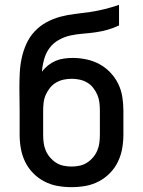

<svg xmlns="http://www.w3.org/2000/svg" viewBox="-20 -760 590 792"><path d="M275 12Q246 12 217.5 7Q189 2 163 -11.5Q137 -25 116.5 -46Q96 -67 83.5 -93Q71 -119 66 -147.5Q61 -176 61 -205V-304Q61 -327 60.5 -350.5Q60 -374 60 -397Q60 -428 61.5 -459Q63 -490 69.5 -520.5Q76 -551 89 -579.5Q102 -608 123 -630.5Q144 -653 171.5 -668Q199 -683 229 -691Q259 -699 290 -702.5Q321 -706 351.5 -710.5Q382 -715 412 -722.5Q442 -730 471 -740V-655Q448 -644 423 -637Q398 -630 372.5 -626.5Q347 -623 321 -621Q295 -619 270 -613.5Q245 -608 222 -595Q199 -582 184 -561.5Q169 -541 162 -515.5Q155 -490 153 -464Q164 -479 178.5 -490.5Q193 -502 209.5 -509Q226 -516 244 -518.5Q262 -521 280 -521Q308 -521 336.5 -515Q365 -509 390 -495.5Q415 -482 435 -461Q455 -440 467.5 -414.5Q480 -389 484.5 -360.5Q489 -332 489 -304V-205Q489 -176 484 -147.5Q479 -119 466.5 -93Q454 -67 433.5 -46Q413 -25 387 -11.5Q361 2 332.5 7Q304 12 275 12ZM275 -73Q292 -73 308.5 -76.5Q325 -80 339 -89Q353 -98 364 -111Q375 -124 381.5 -139.5Q388 -155 390 -171.5Q392 -188 392 -205V-304Q392 -320 390 -337Q388 -354 381.5 -369Q375 -384 364.5 -397.5Q354 -411 339.5 -419.5Q325 -428 308.5 -431.5Q292 -435 276 -435Q259 -435 242.5 -431.5Q226 -428 211.5 -419.5Q197 -411 186.5 -398Q176 -385 169 -369.5Q162 -354 160 -337Q158 -320 158 -304V-205Q158 -188 160 -171.5Q162 -155 168.5 -139.5Q175 -124 186 -111Q197 -98 211 -89Q225 -80 241.5 -76.5Q258 -73 275 -73Z"/></svg>

Font: Lode Dark
Style: Bold
Weight: 700
Monospace: yes
Designer: Belleve Invis
Foundry: Belleve Invis
Version: Version 29.2.0; ttfautohint (v1.8.3)